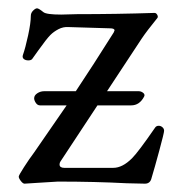

<svg xmlns="http://www.w3.org/2000/svg" viewBox="-20 -436 417 461"><path d="M361 -134Q366 -134 370 -130.5Q374 -127 374 -122Q374 -117 362.5 -74.5Q351 -32 344 -9Q341 5 328 5L284 4Q208 0 119 0Q115 0 70 3L39 5Q35 5 30 -1.5Q25 -8 25 -12Q25 -15 37.5 -34.5Q50 -54 62 -70L140 -183H76Q70 -183 66 -189Q62 -195 62 -200Q62 -207 69.5 -212Q77 -217 86 -217H162Q202 -277 253 -358L255 -363Q255 -368 244 -368L145 -371Q132 -372 120.5 -366Q109 -360 101 -352Q92 -343 72 -315Q57 -294 57 -294Q54 -291 48 -291Q41 -291 37 -294.5Q33 -298 35 -304Q41 -321 47.5 -351Q54 -381 54 -398Q54 -405 59.5 -410.5Q65 -416 69 -416Q73 -416 84 -407Q91 -401 127 -401L165 -402Q260 -402 351 -405Q355 -405 357.5 -400.5Q360 -396 358 -393Q332 -361 320 -343L237 -217H313Q318 -217 322.5 -214Q327 -211 327 -207L326 -204Q315 -183 295 -183H214L125 -48Q123 -45 123 -41Q123 -37 126 -35Q129 -33 134 -33H252Q274 -33 297 -56Q312 -71 352 -129Q355 -134 361 -134Z"/></svg>

Font: EB Garamond
Style: Regular
Weight: 400
Designer: Georg Duffner and Octavio Pardo
Foundry: Georg Duffner
Version: Version 1.000; ttfautohint (v1.6)